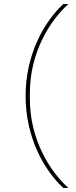

<svg xmlns="http://www.w3.org/2000/svg" viewBox="-20 -780 372 938"><path d="M105 -311C105 -107 197 53 289 138H314C216 51 126 -109 126 -294V-328C126 -513 216 -673 314 -760H289C197 -675 105 -515 105 -311Z"/></svg>

Font: IBM Plex Thai Thin
Style: Regular
Weight: 100
Designer: Mike Abbink, Paul van der Laan, Pieter van Rosmalen, Ben Mitchell, Mark Frömberg
Foundry: Bold Monday
Version: Version 1.0